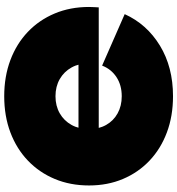

<svg xmlns="http://www.w3.org/2000/svg" viewBox="15 -841 840 910"><g transform="rotate(90 435.0 -386.0)"><path d="M722 -434V-338H50L42 -434ZM436 -786Q530 -786 607.5 -757Q685 -728 741.2 -674.8Q797.5 -621.5 828.2 -548.8Q859 -476 859 -388Q859 -299 828.2 -225.5Q797.5 -152 741.2 -98.2Q685 -44.5 607.5 -15.2Q530 14 436 14Q342.5 14 264.8 -15.2Q187 -44.5 130.8 -98.2Q74.5 -152 43.8 -225.5Q13 -299 13 -388Q13 -400 13.8 -411.5Q14.5 -423 15 -434H286Q283 -423.5 281.5 -411.8Q280 -400 280 -388Q280 -341 299.8 -305.2Q319.5 -269.5 354.8 -249.2Q390 -229 436 -229Q482 -229 517.2 -249.2Q552.5 -269.5 572.2 -305.2Q592 -341 592 -388Q592 -434 572.2 -469Q552.5 -504 517.2 -523.5Q482 -543 436 -543Q383.5 -543 345.5 -518Q307.5 -493 291 -450L47 -557Q94.5 -662 196.2 -724Q298 -786 436 -786Z"/></g></svg>

Font: Hepta Slab Black
Style: Regular
Weight: 900
Designer: Michael LaGattuta
Foundry: Michael LaGattuta
Version: Version 1.102